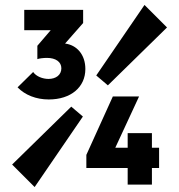

<svg xmlns="http://www.w3.org/2000/svg" viewBox="-20 -740 724 776"><path d="M268 -309 29 -75 120 16 315 -269ZM51 -387C81 -356 126 -338 177 -338C267 -338 325 -388 325 -461C325 -520 290 -558 243 -564L316 -647V-700H78V-618H185L131 -555V-501C139 -504 156 -506 170 -506C205 -506 228 -490 228 -464C228 -437 206 -421 176 -421C153 -421 126 -431 114 -449ZM329 -61H496V6H594V-61H623V-143H594V-202H496V-143H446L542 -350H436L329 -114ZM369 -435 416 -395 655 -629 564 -720Z"/></svg>

Font: MV Cash Medium
Style: Regular
Weight: 500
Designer: Rodrigo Fuenzalida
Foundry: fragTYPE
Version: Version 1.100;Glyphs 3.1.2 (3151)